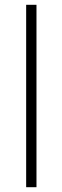

<svg xmlns="http://www.w3.org/2000/svg" viewBox="-20 -780 259 800"><path d="M89 0H132V-760H89Z"/></svg>

Font: Kathrein 35 Thin
Style: Regular
Weight: 250
Designer: Lazydogs Typefoundry, based on Open Sans by Ascender Corporation
Foundry: Lazydogs Typefoundry
Version: Version 1.003;PS 001.003;hotconv 1.0.88;makeotf.lib2.5.64775